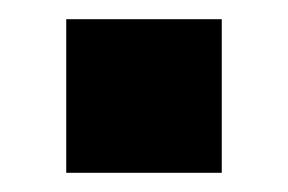

<svg xmlns="http://www.w3.org/2000/svg" viewBox="-20 -368 300 200"><path d="M49 -188V-348H211V-188Z"/></svg>

Font: Nunito Sans 12pt ExtraBold
Style: Regular
Weight: 800
Designer: Vernon Adams
Foundry: Vernon Adams
Version: Version 3.101;gftools[0.9.27]